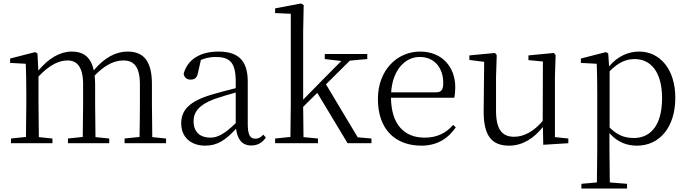

<svg xmlns="http://www.w3.org/2000/svg" viewBox="-20 -822 3946 1102"><path d="M779 0H933V-27L854 -35L852 -227V-340C852 -474 802 -526 713 -526C645 -526 580 -492 518 -418C502 -495 458 -526 392 -526C325 -526 261 -489 200 -417L195 -515L182 -523L38 -486V-461L128 -456C130 -406 131 -354 131 -286V-227L129 -36L43 -27V0H281V-27L203 -35L201 -227V-383C267 -452 320 -475 368 -475C422 -475 457 -438 457 -338V-227L455 -36L370 -27V0H607V-27L528 -35L526 -227V-338C526 -356 525 -373 523 -388C587 -455 642 -475 688 -475C747 -475 783 -441 783 -338V-227C783 -172 782 -91 781 -36L695 -27V0Z M1422 13C1457 13 1486 -2 1506 -33L1491 -49C1475 -32 1463 -26 1446 -26C1417 -26 1402 -45 1402 -111V-354C1402 -476 1346 -526 1234 -526C1127 -526 1055 -479 1034 -398C1038 -377 1052 -365 1074 -365C1097 -365 1112 -376 1117 -407L1133 -478C1162 -490 1190 -495 1217 -495C1297 -495 1333 -466 1333 -354V-316C1288 -305 1239 -292 1195 -279C1067 -241 1020 -190 1020 -114C1020 -31 1080 14 1157 14C1229 14 1274 -18 1335 -83C1342 -23 1369 13 1422 13ZM1333 -115C1267 -52 1229 -32 1187 -32C1129 -32 1091 -64 1091 -126C1091 -179 1123 -221 1209 -253C1246 -266 1290 -279 1333 -291Z M1844 -483 1939 -472 1833 -365 1720 -250V-639L1723 -793L1708 -802L1559 -774V-747L1649 -743V-227L1647 -36L1559 -27V0H1805V-27L1722 -35L1720 -209L1801 -289L1975 0H2112V-27L2033 -34L1851 -338L1988 -474L2088 -483V-512H1844Z M2399 14C2487 14 2552 -26 2596 -91L2581 -105C2539 -57 2487 -32 2417 -32C2305 -32 2226 -102 2224 -261H2587C2591 -277 2593 -297 2593 -321C2593 -438 2517 -526 2391 -526C2260 -526 2149 -420 2149 -254C2149 -74 2254 14 2399 14ZM2225 -292C2233 -418 2303 -495 2389 -495C2475 -495 2524 -431 2524 -346C2524 -309 2515 -292 2482 -292Z M3098 9 3242 0V-27L3165 -35V-379L3169 -506L3159 -518L3013 -504V-477L3096 -469L3095 -128C3047 -71 2990 -37 2931 -37C2864 -37 2827 -76 2827 -187V-379L2831 -506L2821 -518L2674 -504V-478L2759 -467L2756 -185C2755 -37 2807 14 2902 14C2980 14 3045 -29 3096 -93Z M3636 14C3765 14 3856 -91 3856 -261C3856 -422 3770 -526 3648 -526C3589 -526 3526 -501 3476 -441L3471 -515L3458 -523L3314 -486V-461L3405 -456C3407 -406 3408 -351 3408 -282V30L3406 225L3317 233V260H3579V233L3480 225L3478 30V-58C3526 -3 3582 14 3636 14ZM3479 -413C3532 -467 3577 -483 3623 -483C3715 -483 3780 -409 3780 -259C3780 -94 3707 -30 3619 -30C3567 -30 3525 -44 3479 -90Z"/></svg>

Font: Noto Serif KR Light
Style: Regular
Weight: 300
Designer: Ryoko NISHIZUKA 西塚涼子 (kana & ideographs); Frank Grießhammer (Latin, Greek & Cyrillic); Wenlong ZHANG 张文龙 (bopomofo); San
Foundry: Adobe
Version: Version 2.001;hotconv 1.1.0;makeotfexe 2.6.0